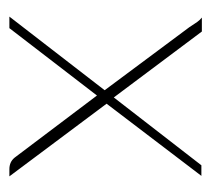

<svg xmlns="http://www.w3.org/2000/svg" viewBox="-40 -400 440 399"><g transform="rotate(90 179.5 -200.0)"><path d="M14 0 167 -198 36 -374Q29 -385 25 -390.5Q21 -396 16 -400H45L182 -217L323 -399H345Q341 -394 337 -388.5Q333 -383 329 -378L195 -202L346 0H331Q324 0 318 -2.5Q312 -5 307 -11L178 -182L38 0Z"/></g></svg>

Font: Genos Thin
Style: Regular
Weight: 100
Designer: Robert E. Leuschke
Foundry: Robert E. Leuschke
Version: Version 1.010